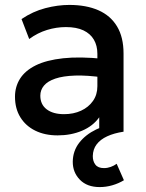

<svg xmlns="http://www.w3.org/2000/svg" viewBox="-20 -535 592 780"><path d="M385 225Q333.6 225 304.5 195.1Q275.3 165.2 275.6 121.7Q276.2 78.1 301.8 45Q327.4 11.9 370.8 -9.1Q414.2 -30.2 467.9 -37.3L481.9 0Q443.1 5.9 415.3 18.8Q387.6 31.6 372.6 51.5Q357.6 71.3 357 98.8Q356.7 119.7 367.5 133.8Q378.2 147.9 402.4 147.9Q416.5 147.9 429.8 143.1Q443.2 138.3 454 130.4L483.4 197.2Q461.6 210.4 436.3 217.7Q411.1 225 385 225ZM213.9 15Q162.3 15 123.3 -4.2Q84.3 -23.4 62.6 -58.7Q40.9 -93.9 40.9 -142.1Q40.9 -182.7 61.4 -215.3Q82 -248 125.2 -269.5Q168.5 -290.9 236.6 -298.3Q304.7 -305.7 399.8 -295.9L402 -220Q333.9 -229.7 285 -228Q236 -226.3 204.8 -215.7Q173.6 -205.1 158.7 -187.3Q143.8 -169.5 143.8 -146.4Q143.8 -110.6 169.6 -90.9Q195.5 -71.2 240.4 -71.2Q278.8 -71.2 309.3 -85.3Q339.8 -99.4 357.7 -124.9Q375.6 -150.4 375.6 -184.8V-316.4Q375.6 -349.4 361.4 -373.8Q347.2 -398.2 319 -411.6Q290.7 -425 247.9 -425Q209.1 -425 171 -413.3Q132.8 -401.6 98.6 -376.5L67.4 -457.6Q113.8 -488.8 164.3 -501.9Q214.8 -515 261.6 -515Q330.5 -515 379.8 -493.3Q429.1 -471.6 455.5 -427.7Q481.9 -383.8 481.9 -317.5V0H383.1V-58.5Q357.9 -22.9 313.4 -4Q268.9 15 213.9 15Z"/></svg>

Font: Geologica Thin
Style: Regular
Weight: 100
Version: Version 1.010;gftools[0.9.28]